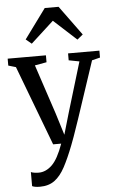

<svg xmlns="http://www.w3.org/2000/svg" viewBox="-68 -880 700 1175"><g transform="rotate(-5 282.0 -292.5)"><path d="M129 251.5Q96.5 251.5 81 243.5V157Q87.5 160.5 101.2 162.8Q115 165 129 165Q172.5 165 210.2 129Q248 93 281 0H231.5L46 -490.5L0 -504V-546.5H235V-504L162.5 -491L263.5 -186.5L305 -52.5L344 -186.5L436 -491.5L371 -504V-546.5H563.5V-504L513.5 -491.5Q441 -271 396.8 -140.5Q352.5 -10 341.5 15.5Q311.5 93 283.2 145.8Q255 198.5 218.8 225Q182.5 251.5 129 251.5ZM253 -835.5H338L470.5 -654L435.5 -625.5L295.5 -753.5L155 -625L120 -654Z"/></g></svg>

Font: Merriweather Text
Style: Regular
Weight: 400
Designer: Eben Sorkin
Foundry: Eben Sorkin
Version: Version 2.100; ttfautohint (v1.7.19-72a1) -l 8 -r 50 -G 200 